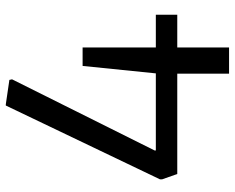

<svg xmlns="http://www.w3.org/2000/svg" viewBox="-92 -698 790 645"><g transform="rotate(-90 302.5 -375.0)"><path d="M23 -225V-232L271 -750H275L357 -738L359 -729L120 -250V-246H379L404 -492H466V-246H576V-174H466V0H378V-174H41Z"/></g></svg>

Font: EncodeSans
Style: Regular
Weight: 400
Designer: Pablo Impallari, Andres Torresi
Foundry: Pablo Impallari, Andres Torresi
Version: Version 1.000; ttfautohint (v1.4.1)